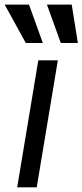

<svg xmlns="http://www.w3.org/2000/svg" viewBox="-66 -805 354 825"><path d="M7.8 0 98.6 -545.9H182.6L91.8 0ZM44.9 -620.1 -45.9 -785.2H58.6L118.2 -620.1ZM195.3 -620.1 135.7 -785.2H242.2L268.6 -620.1Z"/></svg>

Font: Inter Tight
Style: Italic
Weight: 400
Italic angle: -9.39999°
Designer: Rasmus Andersson
Foundry: rsms
Version: Version 3.002